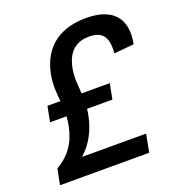

<svg xmlns="http://www.w3.org/2000/svg" viewBox="-134 -851 888 961"><g transform="rotate(-20 310.0 -371.0)"><path d="M415 -313 431 -395H281C278 -440.5 272 -481 281.5 -530C300 -625.5 356 -649.5 413 -649.5C478.5 -649.5 512 -617 503.5 -527L610 -537C637 -679.5 561 -742 430.5 -742C304 -742 198.5 -686.5 169.5 -538C159 -482.5 164 -439.5 168 -395H99L83 -313H170.5C170 -298 168 -281.5 164.5 -264.5C148.5 -183 109.5 -124 38.5 -83.5L22 0H497L515.5 -95.5H174C224.5 -140 259.5 -201 275 -279.5C277.5 -291 279 -302.5 280 -313Z"/></g></svg>

Font: Monaspace Neon Medium
Style: Italic
Weight: 500
Italic angle: -11°
Designer: Riley Cran & the Lettermatic Team
Foundry: Lettermatic
Version: Version 1.200 (Monaspace Neon)